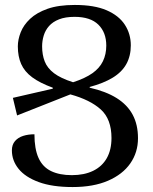

<svg xmlns="http://www.w3.org/2000/svg" viewBox="-20 -745 616 775"><path d="M342 -391Q408 -376 451 -349Q494 -322 515.5 -282Q537 -242 537 -187Q537 -130 506 -85.5Q475 -41 416 -15.5Q357 10 273 10Q191 10 136.5 -10Q82 -30 55 -63.5Q28 -97 28 -138Q28 -161 40.5 -175.5Q53 -190 73.5 -196.5Q94 -203 119 -203Q119 -144 135.5 -107.5Q152 -71 186 -54.5Q220 -38 270 -38Q320 -38 356 -55.5Q392 -73 411 -106.5Q430 -140 430 -188Q430 -264 387 -303Q344 -342 264 -364L49 -279L32 -350L193 -387V-391Q141 -410 110 -433Q79 -456 65.5 -486.5Q52 -517 52 -558Q52 -585 63.5 -614.5Q75 -644 101.5 -669Q128 -694 172 -709.5Q216 -725 282 -725Q361 -725 410.5 -703.5Q460 -682 484 -645Q508 -608 508 -562Q508 -519 490 -486.5Q472 -454 435 -431.5Q398 -409 342 -394ZM150 -558Q150 -524 160.5 -497Q171 -470 198 -449.5Q225 -429 275 -413Q324 -429 353 -449.5Q382 -470 395.5 -498Q409 -526 409 -561Q409 -614 377 -645.5Q345 -677 281 -677Q244 -677 218.5 -667Q193 -657 178 -640Q163 -623 156.5 -601.5Q150 -580 150 -558Z"/></svg>

Font: Noto Serif Armenian
Style: Regular
Weight: 400
Designer: Monotype Design Team
Foundry: Monotype Imaging Inc.
Version: Version 2.007